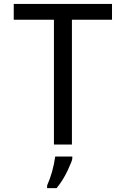

<svg xmlns="http://www.w3.org/2000/svg" viewBox="-20 -734 640 975"><path d="M345.2 0H253.9V-633.8H49.8V-713.9H548.8V-633.8H345.2ZM219.2 208Q249.5 139.6 260.3 61H347.2V70.8Q347.2 81.5 323.7 131.3Q300.3 181.2 267.6 221.2H219.2Z"/></svg>

Font: Noto Mono
Style: Regular
Weight: 400
Designer: Monotype Design Team
Foundry: Monotype Imaging Inc.
Version: Version 1.00